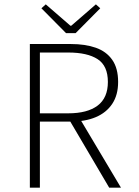

<svg xmlns="http://www.w3.org/2000/svg" viewBox="-20 -861 640 881"><path d="M117 0V-659H305Q371 -659 419.5 -642Q468 -625 495 -586.5Q522 -548 522 -485Q522 -425 495 -384.5Q468 -344 419.5 -323.5Q371 -303 305 -303H163V0ZM163 -341H293Q381 -341 428 -376.5Q475 -412 475 -485Q475 -559 428 -589.5Q381 -620 293 -620H163ZM295 -316 339 -329 535 0H481ZM283 -709 170 -823 190 -841 303 -743H307L420 -841L440 -823L327 -709Z"/></svg>

Font: Source Code Pro ExtraLight Light
Style: Regular
Weight: 300
Monospace: yes
Version: Version 1.018;hotconv 1.0.116;makeotfexe 2.5.65601